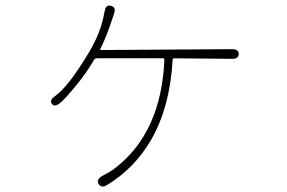

<svg xmlns="http://www.w3.org/2000/svg" viewBox="-20 -613 1040 695"><path d="M367 57Q347 69 337 53Q328 38 348 25L377 9Q387 3 396 -4Q564 -133 575 -397Q575 -402 570 -402H331Q324 -402 320 -396Q296 -353 255.5 -303.5Q215 -254 196 -239Q177 -224 168 -237Q158 -250 178 -264Q227 -298 303 -425Q339 -486 352 -541Q355 -552 357 -564L359 -573Q363 -597 382 -592Q401 -587 393 -564L386 -543Q364 -476 343 -436Q341 -432 346 -432L820 -435Q844 -435 844 -418Q844 -400 820 -400L610 -402Q605 -402 605 -397Q595 -224 526 -105Q465 -2 367 57Z"/></svg>

Font: Resource Han Rounded KR ExtraLight
Style: Regular
Weight: 250
Designer: Cyano Hao (round all glyphs); Ryoko NISHIZUKA 西塚涼子 (kana, bopomofo & ideographs); Paul D. Hunt (Latin, Greek & Cyrillic)
Foundry: Cyano Hao
Version: 0.990